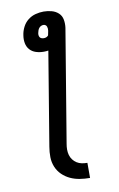

<svg xmlns="http://www.w3.org/2000/svg" viewBox="-102 -790 653 1052"><g transform="rotate(-10 225.0 -264.0)"><path d="M311 207Q282 207 254 202.5Q226 198 201.5 186.5Q177 175 157.5 156Q138 137 127.5 111.5Q117 86 116.5 57.5Q116 29 121 0L207 -520Q201 -519 194.5 -518.5Q188 -518 182 -518Q159 -518 138.5 -524.5Q118 -531 104.5 -546Q91 -561 87 -582.5Q83 -604 87 -627Q90 -649 101 -671Q112 -693 131 -708Q150 -723 173 -729Q196 -735 218 -735Q241 -735 263 -729Q285 -723 300.5 -708.5Q316 -694 320 -672Q324 -650 321 -627L217 0Q214 16 214 32Q214 48 218 62.5Q222 77 231 89Q240 101 252.5 109Q265 117 280 120Q295 123 311 123ZM195 -591Q202 -591 208.5 -593.5Q215 -596 220 -602L225 -627Q226 -633 225.5 -639Q225 -645 223 -650.5Q221 -656 216 -659.5Q211 -663 205 -663Q198 -663 191.5 -660Q185 -657 180.5 -651.5Q176 -646 173.5 -639.5Q171 -633 170 -627Q168 -620 168.5 -613.5Q169 -607 172 -601.5Q175 -596 181.5 -593.5Q188 -591 195 -591Z"/></g></svg>

Font: Iosevka Custom Medium
Style: Italic
Weight: 500
Italic angle: -9°
Designer: Belleve Invis
Foundry: Belleve Invis
Version: Version 27.0.1